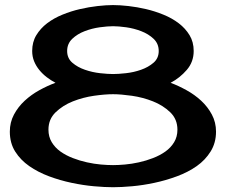

<svg xmlns="http://www.w3.org/2000/svg" viewBox="-20 -745 914 772"><path d="M666 -412.1Q697.3 -400.4 730 -382.3Q762.7 -364.3 789.1 -339.8Q815.4 -315.4 832 -284.2Q848.6 -252.9 848.6 -215.8Q848.6 -170.9 827.1 -136.2Q805.7 -101.6 771 -77.1Q736.3 -52.7 691.4 -36.1Q646.5 -19.5 600.6 -9.8Q554.7 0 511.2 3.9Q467.8 7.8 434.6 7.8Q401.4 7.8 357.9 3.9Q314.5 0 268.1 -9.8Q221.7 -19.5 177.2 -36.1Q132.8 -52.7 97.7 -77.1Q62.5 -101.6 41 -135.7Q19.5 -169.9 19.5 -215.8Q19.5 -252.9 36.1 -284.2Q52.7 -315.4 79.1 -339.8Q105.5 -364.3 138.2 -382.3Q170.9 -400.4 203.1 -412.1Q184.6 -421.9 168 -434.6Q151.4 -447.3 138.2 -463.4Q125 -479.5 117.2 -498.5Q109.4 -517.6 109.4 -540Q109.4 -576.2 126 -603.5Q142.6 -630.9 169.4 -651.4Q196.3 -671.9 231 -686Q265.6 -700.2 301.8 -708.5Q337.9 -716.8 372.6 -720.7Q407.2 -724.6 434.6 -724.6Q461.9 -724.6 496.6 -720.7Q531.2 -716.8 566.9 -708.5Q602.5 -700.2 637.2 -686Q671.9 -671.9 698.7 -651.4Q725.6 -630.9 742.2 -603.5Q758.8 -576.2 758.8 -540Q758.8 -496.1 731 -463.9Q703.1 -431.6 666 -412.1ZM434.6 -639.6Q413.1 -639.6 381.3 -635.3Q349.6 -630.9 320.3 -619.6Q291 -608.4 270.5 -588.9Q250 -569.3 250 -540Q250 -510.7 271 -492.7Q292 -474.6 321.8 -464.4Q351.6 -454.1 382.8 -450.7Q414.1 -447.3 434.6 -447.3Q455.1 -447.3 486.3 -450.7Q517.6 -454.1 546.9 -464.4Q576.2 -474.6 597.2 -492.7Q618.2 -510.7 618.2 -540Q618.2 -569.3 597.7 -588.9Q577.1 -608.4 547.9 -619.6Q518.6 -630.9 487.3 -635.3Q456.1 -639.6 434.6 -639.6ZM434.6 -81.1Q455.1 -81.1 482.4 -83.5Q509.8 -85.9 538.6 -92.3Q567.4 -98.6 595.2 -109.4Q623 -120.1 645 -135.7Q667 -151.4 680.2 -173.3Q693.4 -195.3 693.4 -223.6Q693.4 -265.6 664.6 -293.5Q635.7 -321.3 595.2 -337.4Q554.7 -353.5 510.3 -359.9Q465.8 -366.2 434.6 -366.2Q402.3 -366.2 357.9 -359.9Q313.5 -353.5 272.9 -337.4Q232.4 -321.3 203.6 -293.5Q174.8 -265.6 174.8 -223.6Q174.8 -195.3 188 -173.3Q201.2 -151.4 223.1 -135.7Q245.1 -120.1 272.9 -109.4Q300.8 -98.6 329.6 -92.3Q358.4 -85.9 385.7 -83.5Q413.1 -81.1 434.6 -81.1Z"/></svg>

Font: Cherry Cream Soda
Style: Regular
Weight: 400
Designer: Font Diner, Inc
Foundry: Font Diner, Inc
Version: Version 1.000